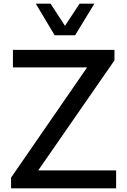

<svg xmlns="http://www.w3.org/2000/svg" viewBox="-20 -1020 690 1040"><path d="M276 -829H387L491 -1000H411L332 -880L254 -1000H174ZM609 -97H187L600 -693V-750H50V-655H452L40 -58V0H609Z"/></svg>

Font: Oakes Medium
Style: Regular
Weight: 500
Designer: Samuel Oakes
Foundry: Samuel Oakes
Version: Version 1.003;PS 001.003;hotconv 1.0.88;makeotf.lib2.5.64775